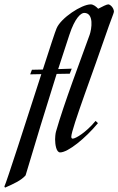

<svg xmlns="http://www.w3.org/2000/svg" viewBox="-137 -690 541 878"><path d="M122 -561C116 -548 91 -471 59 -372L9 -371L1 -350L52 -351C-15 -143 -108 146 -117 163L-114 168C-75 151 -40 135 -20 112C25 -40 73 -196 122 -352L182 -353L191 -376L129 -374L180 -530C206 -610 234 -631 248 -631C294 -631 282 -556 273 -531C232 -417 155 -215 119 -88C116 -78 115 -58 115 -53C115 -30 120 7 138 7C174 7 254 -58 311 -127L300 -137C256 -84 210 -57 196 -56C191 -56 189 -59 189 -65C189 -99 297 -384 346 -529C367 -591 384 -631 384 -636C384 -654 367 -670 358 -670C351 -670 331 -660 312 -650C302 -661 289 -670 278 -670C236 -670 142 -608 122 -561Z"/></svg>

Font: Romanesco
Style: Regular
Weight: 400
Designer: Astigmatic (AOETI)
Foundry: Astigmatic (AOETI)
Version: Version 1.000